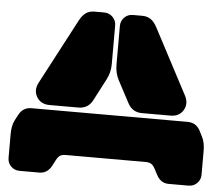

<svg xmlns="http://www.w3.org/2000/svg" viewBox="-51 -757 942 814"><g transform="rotate(5 420.5 -350.0)"><path d="M318.8 -700.2H359.9Q381.3 -700.2 396.2 -685.3Q411.1 -670.4 411.1 -648.9V-484.9Q411.1 -449.2 395 -418.9L346.2 -325.2Q327.1 -289.1 286.1 -289.1H163.1Q126 -289.1 108.9 -317.4Q91.8 -345.7 108.9 -378.9L254.9 -655.8Q267.1 -679.2 282.2 -689.7Q297.4 -700.2 318.8 -700.2ZM481.9 -700.2H522Q543.5 -700.2 558.6 -689.7Q573.7 -679.2 585.9 -655.8L731.9 -378.9Q749 -345.7 732.2 -317.4Q715.3 -289.1 678.2 -289.1H556.2Q516.6 -289.1 497.1 -324.2L446.8 -418.9Q431.2 -448.2 431.2 -484.9V-648.9Q431.2 -670.4 445.8 -685.3Q460.4 -700.2 481.9 -700.2ZM88.9 -269H752Q789.1 -269 806.2 -236.8L818.8 -211.9Q831.1 -188.5 831.1 -151.9V-50.8Q831.1 -29.3 816.2 -14.6Q801.3 0 779.8 0H695.8Q661.6 0 644 -33.2L630.9 -58.1Q624 -71.8 615.2 -77.9Q606.4 -84 590.8 -84H250Q234.4 -84 225.6 -77.9Q216.8 -71.8 210 -58.1L196.8 -33.2Q179.2 0 145 0H61Q39.6 0 24.7 -14.6Q9.8 -29.3 9.8 -50.8V-151.9Q9.8 -188.5 22 -211.9L35.2 -236.8Q52.2 -269 88.9 -269Z"/></g></svg>

Font: Nastup Soft
Style: Regular
Weight: 400
Designer: Maksym Kobuzan
Foundry: Zakznak
Version: Version 1.020;hotconv 1.0.109;makeotfexe 2.5.65596